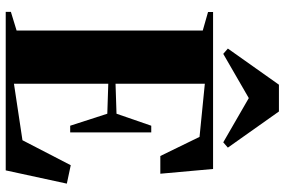

<svg xmlns="http://www.w3.org/2000/svg" viewBox="-186 -834 1019 688"><g transform="rotate(90 324.0 -489.5)"><path d="M89 -39V-706L22.5 -725V-743H585L602 -554H538.5L470 -694.5L279.5 -713.5V-393.5L387 -397L430 -521.5H454V-231H430L387 -364L279.5 -367.5V-29.5L482 -60L571.5 -233L637.5 -219L590 0H22V-18.5ZM172.5 -779.5 153.5 -796 283 -979H379L508.5 -796L489.5 -779.5L331 -871Z"/></g></svg>

Font: Merriweather 144pt Black
Style: Regular
Weight: 900
Version: Version 2.100